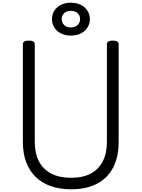

<svg xmlns="http://www.w3.org/2000/svg" viewBox="-20 -1380 1047 1419"><path d="M506 19Q421 19 355 -4.5Q289 -28 243 -73Q197 -118 173 -183Q149 -248 149 -331V-1053Q149 -1067 160 -1073.5Q171 -1080 193 -1080Q215 -1080 226 -1073.5Q237 -1067 237 -1053V-331Q237 -247 268 -187.5Q299 -128 359 -97Q419 -66 506 -66Q592 -66 650.5 -97Q709 -128 739.5 -187.5Q770 -247 770 -331V-1053Q770 -1067 781 -1073.5Q792 -1080 814 -1080Q857 -1080 857 -1053V-331Q857 -220 816 -141.5Q775 -63 696.5 -22Q618 19 506 19ZM503 -1117Q463 -1117 431.5 -1132.5Q400 -1148 382 -1176Q364 -1204 364 -1239Q364 -1274 382 -1301.5Q400 -1329 431.5 -1344.5Q463 -1360 503 -1360Q545 -1360 576.5 -1344.5Q608 -1329 626 -1301.5Q644 -1274 644 -1239Q644 -1204 626 -1176Q608 -1148 576.5 -1132.5Q545 -1117 503 -1117ZM503 -1177Q535 -1177 553.5 -1195Q572 -1213 572 -1239Q572 -1265 553.5 -1282.5Q535 -1300 503 -1300Q472 -1300 454 -1282.5Q436 -1265 436 -1239Q436 -1213 454 -1195Q472 -1177 503 -1177Z"/></svg>

Font: Playwrite AR
Style: Regular
Weight: 400
Designer: Veronika Burian, José Scaglione
Foundry: TypeTogether
Version: Version 1.002